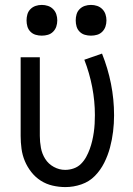

<svg xmlns="http://www.w3.org/2000/svg" viewBox="-20 -753 540 781"><path d="M246 8Q220 8 194 2Q168 -4 146 -18Q124 -32 107.5 -53Q91 -74 81 -98Q71 -122 67.5 -148Q64 -174 64 -200V-520H142V-200Q142 -176 146.5 -151.5Q151 -127 164 -106.5Q177 -86 199 -74Q221 -62 245 -62Q263 -62 280 -68Q297 -74 309.5 -86.5Q322 -99 330.5 -114.5Q339 -130 345 -146.5Q351 -163 355 -180Q359 -197 361.5 -214.5Q364 -232 365 -249.5Q366 -267 366 -285Q366 -342 355 -399Q344 -456 323 -510L395 -535Q419 -475 431.5 -412Q444 -349 444 -284Q444 -251 440 -218Q436 -185 427.5 -153Q419 -121 404 -91Q389 -61 366 -37.5Q343 -14 311 -3Q279 8 246 8ZM350 -608Q337 -608 325 -611.5Q313 -615 304 -624Q295 -633 291.5 -645Q288 -657 288 -670Q288 -683 291.5 -695Q295 -707 304 -716Q313 -725 325 -729Q337 -733 350 -733Q363 -733 375 -729Q387 -725 396 -716Q405 -707 409 -695Q413 -683 413 -670Q413 -657 409 -645Q405 -633 396 -624Q387 -615 375 -611.5Q363 -608 350 -608ZM150 -608Q137 -608 125 -611.5Q113 -615 104 -624Q95 -633 91.5 -645Q88 -657 88 -670Q88 -683 91.5 -695Q95 -707 104 -716Q113 -725 125 -729Q137 -733 150 -733Q163 -733 175 -729Q187 -725 196 -716Q205 -707 209 -695Q213 -683 213 -670Q213 -657 209 -645Q205 -633 196 -624Q187 -615 175 -611.5Q163 -608 150 -608Z"/></svg>

Font: Iosevka Term SS14
Style: Regular
Weight: 400
Monospace: yes
Designer: Belleve Invis
Foundry: Belleve Invis
Version: Version 24.1.1; ttfautohint (v1.8.4)